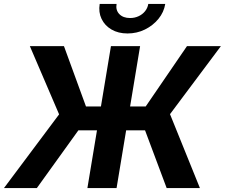

<svg xmlns="http://www.w3.org/2000/svg" viewBox="-50 -964 1152 984"><path d="M668 -727.5 547.4 0H397.9L518.6 -727.5ZM-29.8 0 252.9 -377.9 103 -727.5H277.8L390.6 -418.5H696.8L908.2 -727.5H1082L821.3 -378.9L974.6 0H804.2L693.4 -295.9H351.6L138.7 0ZM603.5 -792.5Q556.2 -792.5 521.5 -812.7Q486.8 -833 470.5 -867.2Q454.1 -901.4 460.9 -943.8H547.4Q542 -912.1 561.5 -891.8Q581.1 -871.6 616.7 -871.6Q640.1 -871.6 660.2 -880.9Q680.2 -890.1 693.4 -906.5Q706.5 -922.9 710 -943.8H796.9Q790 -901.4 762 -867.2Q733.9 -833 692.6 -812.7Q651.4 -792.5 603.5 -792.5Z"/></svg>

Font: Inter 24pt
Style: Bold Italic
Weight: 700
Italic angle: -9.3988°
Version: Version 4.001;git-66647c0bb